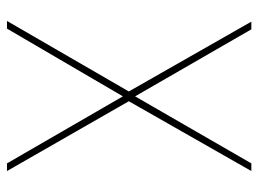

<svg xmlns="http://www.w3.org/2000/svg" viewBox="-115 -625 740 550"><g transform="rotate(90 255.0 -350.0)"><path d="M40 0 242 -349 42 -700H64L256 -367L448 -700H470L270 -349L470 0H448L256 -332L62 0Z"/></g></svg>

Font: DM Sans 18pt Thin
Style: Regular
Weight: 250
Designer: Colophon Foundry, Jonny Pinhorn
Foundry: Colophon Foundry
Version: Version 4.004;gftools[0.9.30]